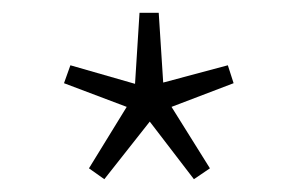

<svg xmlns="http://www.w3.org/2000/svg" viewBox="-20 -804 467 300"><path d="M143 -524 214 -614 283 -524 308 -541 248 -637 345 -674 336 -702 235 -675 228 -784H198L191 -673L90 -702L80 -674L178 -637L119 -541Z"/></svg>

Font: Noto Sans CJK JP Thin
Style: Regular
Weight: 250
Designer: Ryoko NISHIZUKA (kana & ideographs); Paul D. Hunt (Latin, Greek & Cyrillic); Wenlong ZHANG (bopomofo); Sandoll Communica
Foundry: Adobe Systems Incorporated
Version: Version 1.004;PS 1.004;hotconv 1.0.82;makeotf.lib2.5.63406